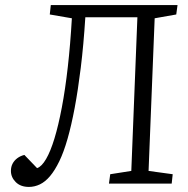

<svg xmlns="http://www.w3.org/2000/svg" viewBox="-20 -723 740 756"><path d="M521 -655H316Q309 -545 298 -456Q287 -367 274 -298Q261 -229 246 -176.5Q231 -124 213.5 -88Q196 -52 177 -29.5Q158 -7 137 3Q116 13 94 13Q61 13 42 -6Q23 -25 23 -50Q23 -66 29.5 -78.5Q36 -91 48 -100Q60 -109 76 -113L126 -61Q144 -67 161.5 -97Q179 -127 194.5 -178Q210 -229 223.5 -300Q237 -371 247 -459.5Q257 -548 263 -651L176 -666L180 -703H679L674 -666L589 -651L565 -50L660 -37L656 0H409L414 -37L497 -50Z"/></svg>

Font: Literata 18pt Light
Style: Italic
Weight: 300
Italic angle: -2°
Designer: Latin by Veronika Burian and Jose Scaglione. Greek by Irene Vlachou. Cyrillic by Vera Evstafieva
Foundry: TypeTogether
Version: Version 3.103;gftools[0.9.29]